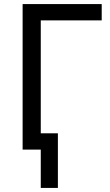

<svg xmlns="http://www.w3.org/2000/svg" viewBox="-20 -734 540 942"><path d="M479 -714V-634H180V-80H264V188H180V0H91V-714Z"/></svg>

Font: Noto Sans Display
Style: Regular
Weight: 400
Designer: Monotype Design Team
Foundry: Monotype Imaging Inc.
Version: Version 2.003